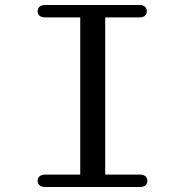

<svg xmlns="http://www.w3.org/2000/svg" viewBox="-20 -750 740 770"><path d="M541 -49.8Q555.2 -49.8 563 -43.2Q570.8 -36.6 570.8 -24.9Q570.8 -13.2 563 -6.6Q555.2 0 541 0H161.1Q147 0 138.9 -6.8Q130.9 -13.7 130.9 -24.9Q130.9 -36.1 138.9 -43Q147 -49.8 161.1 -49.8H301.8V-680.2H160.2Q146.5 -680.2 138.7 -687Q130.9 -693.8 130.9 -705.1Q130.9 -716.3 138.7 -723.1Q146.5 -730 160.2 -730H540Q553.7 -730 561.3 -723.1Q568.8 -716.3 568.8 -705.1Q568.8 -693.8 561.3 -687Q553.7 -680.2 540 -680.2H401.9V-49.8Z"/></svg>

Font: Director
Style: Regular
Weight: 400
Designer: Ange Degheest & May Jolivet & Justine Herbel
Foundry: Velvetyne Type Foundry
Version: Version 1.000;FEAKit 1.0